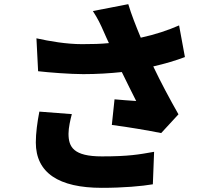

<svg xmlns="http://www.w3.org/2000/svg" viewBox="-20 -847 1040 922"><path d="M169 -311C159 -260 152 -207 152 -163C152 -17 262 55 469 55C572 55 662 47 714 38L720 -118C647 -105 598 -96 469 -96C333 -96 309 -141 309 -205C309 -234 318 -273 325 -299ZM840 -725C788 -702 725 -681 656 -666C632 -724 611 -777 596 -827L426 -794C451 -755 461 -734 479 -693C485 -678 494 -660 503 -640C463 -636 425 -635 374 -635C299 -635 218 -649 155 -663L163 -505C214 -499 317 -491 380 -491C445 -491 509 -495 565 -501C589 -450 615 -401 634 -362C606 -363 559 -368 530 -370L517 -247C596 -237 694 -220 754 -208L837 -298C796 -370 752 -452 716 -528C773 -541 826 -557 868 -573Z"/></svg>

Font: Noto Sans CJK Black
Style: Bold
Weight: 900
Designer: Ryoko NISHIZUKA (kana & ideographs); Paul D. Hunt (Latin, Greek & Cyrillic); Wenlong ZHANG (bopomofo); Sandoll Communica
Foundry: Adobe Systems Incorporated
Version: Version 1.000;PS 1;hotconv 1.0.78;makeotf.lib2.5.61930